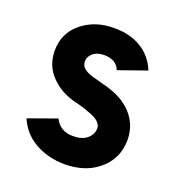

<svg xmlns="http://www.w3.org/2000/svg" viewBox="-102 -597 643 694"><g transform="rotate(20 219.5 -250.0)"><path d="M390 -410Q370 -459 328 -485Q284 -513 220 -512Q148 -512 98 -471Q47 -430 47 -361Q48 -303 86 -265Q105 -245 131.5 -231Q158 -217 191 -210Q202 -207 212.5 -204Q223 -201 232 -197Q287 -180 288 -151Q288 -127 268 -110Q249 -94 215 -94Q164 -94 144 -136L35 -97Q57 -45 106 -17Q155 11 219 12Q296 12 346 -27Q404 -72 405 -147Q405 -215 354 -260Q317 -293 249 -309Q240 -312 230 -314.5Q220 -317 209 -320Q164 -333 163 -360Q162 -380 178 -394Q194 -408 222 -408Q243 -408 260 -399Q276 -389 282 -372Z"/></g></svg>

Font: Unageo
Style: SemiBold
Weight: 600
Designer: Richard Sepsi
Foundry: Richard Sepsi
Version: Version 2.000